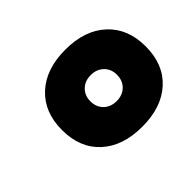

<svg xmlns="http://www.w3.org/2000/svg" viewBox="-93 -864 694 694"><g transform="rotate(-45 254.0 -517.0)"><path d="M294 -320Q195 -320 137.5 -372.5Q80 -425 80 -517Q80 -608 137.5 -661Q195 -714 294 -714Q393 -714 450.5 -661Q508 -608 508 -517Q508 -425 450.5 -372.5Q393 -320 294 -320ZM294 -451Q324 -451 343 -469.5Q362 -488 362 -518Q362 -547 343 -565.5Q324 -584 294 -584Q264 -584 245 -565.5Q226 -547 226 -518Q226 -488 245 -469.5Q264 -451 294 -451Z"/></g></svg>

Font: Prodigy Sans ExtraBold
Style: Italic
Weight: 800
Italic angle: -13°
Designer: Wei Huang
Foundry: Wei Huang
Version: Version 1.003; ttfautohint (v1.8.3)